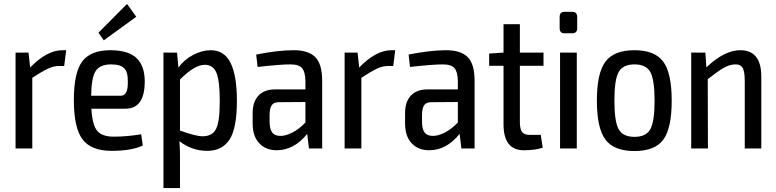

<svg xmlns="http://www.w3.org/2000/svg" viewBox="-20 -754 3943 975"><path d="M316 -499 306 -419H280Q252 -419 222.5 -405Q193 -391 144 -359V0H59V-487H125L133 -411Q218 -499 297 -499Z M507 -549 480 -588 625 -734 672 -669ZM558 -60Q622 -60 697 -72L705 -15Q648 12 547 12Q443 12 399 -46.5Q355 -105 355 -245Q355 -386 398 -442.5Q441 -499 540 -499Q631 -499 673 -459.5Q715 -420 715 -340Q715 -202 617 -202H444Q449 -118 474 -89Q499 -60 558 -60ZM544 -427Q488 -427 466 -393.5Q444 -360 443 -268H594Q631 -268 629 -340Q630 -387 611 -407Q592 -427 544 -427Z M1050 -499Q1119 -499 1151 -434.5Q1183 -370 1183 -241Q1183 -104 1146 -46Q1109 12 1032 12Q955 12 891 -37Q895 12 894 60V201H810V-487H879L886 -411Q915 -451 960.5 -475Q1006 -499 1050 -499ZM1009 -62Q1058 -62 1077 -99Q1096 -136 1096 -241Q1096 -344 1079 -384.5Q1062 -425 1020 -425Q968 -425 894 -350V-91Q974 -62 1009 -62Z M1472 -499Q1546 -499 1581 -464Q1616 -429 1616 -343V0H1549L1540 -74Q1473 9 1385 9Q1330 9 1296.5 -26.5Q1263 -62 1263 -127V-180Q1263 -237 1292.5 -268.5Q1322 -300 1377 -300H1531V-343Q1530 -389 1514 -408Q1498 -427 1454 -427Q1403 -427 1288 -414L1281 -477Q1391 -499 1472 -499ZM1403 -64Q1429 -63 1464 -80.5Q1499 -98 1531 -132V-236L1393 -235Q1368 -234 1358.5 -217.5Q1349 -201 1349 -168V-137Q1349 -99 1362 -81.5Q1375 -64 1403 -64Z M1987 -499 1977 -419H1951Q1923 -419 1893.5 -405Q1864 -391 1815 -359V0H1730V-487H1796L1804 -411Q1889 -499 1968 -499Z M2246 -499Q2320 -499 2355 -464Q2390 -429 2390 -343V0H2323L2314 -74Q2247 9 2159 9Q2104 9 2070.5 -26.5Q2037 -62 2037 -127V-180Q2037 -237 2066.5 -268.5Q2096 -300 2151 -300H2305V-343Q2304 -389 2288 -408Q2272 -427 2228 -427Q2177 -427 2062 -414L2055 -477Q2165 -499 2246 -499ZM2177 -64Q2203 -63 2238 -80.5Q2273 -98 2305 -132V-236L2167 -235Q2142 -234 2132.5 -217.5Q2123 -201 2123 -168V-137Q2123 -99 2136 -81.5Q2149 -64 2177 -64Z M2620 -420V-134Q2620 -99 2631 -84Q2642 -69 2670 -69H2726L2736 -4Q2698 9 2640 9Q2537 9 2537 -123V-420H2464V-482L2537 -487V-631H2620V-487H2740V-420Z M2846 -694H2886Q2911 -694 2911 -668V-611Q2911 -585 2886 -585H2846Q2822 -585 2822 -611V-668Q2822 -694 2846 -694ZM2909 0H2824V-487H2909Z M3202 -499Q3305 -499 3348 -441Q3391 -383 3391 -243Q3391 -103 3348.5 -45Q3306 13 3202 13Q3098 13 3054.5 -45Q3011 -103 3011 -243Q3011 -383 3054.5 -441Q3098 -499 3202 -499ZM3282.5 -388Q3261 -427 3202 -427Q3143 -427 3121.5 -388Q3100 -349 3100 -243Q3100 -137 3121.5 -98Q3143 -59 3202 -59Q3261 -59 3282.5 -98Q3304 -137 3304 -243Q3304 -349 3282.5 -388Z M3739 -499Q3846 -499 3846 -365V0H3762V-341Q3762 -389 3752 -408Q3742 -427 3716 -427Q3686 -427 3656 -410Q3626 -393 3574 -352L3575 0H3490V-487H3562L3567 -412Q3659 -499 3739 -499Z"/></svg>

Font: exo2condensed_r
Style: Regular
Weight: 400
Width: 3
Designer: Natanael Gama
Version: Version 1.001;PS 001.001;hotconv 1.0.70;makeotf.lib2.5.58329